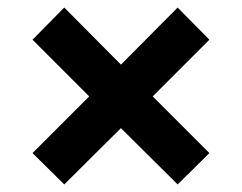

<svg xmlns="http://www.w3.org/2000/svg" viewBox="-20 -541 640 508"><path d="M150 -53 66 -136 216 -286 66 -436 150 -521 300 -370 450 -521 534 -436 384 -286 534 -136 450 -53 300 -202Z"/></svg>

Font: Nunito Sans 12pt ExtraLight 12pt Black
Style: Regular
Weight: 900
Version: Version 3.101;gftools[0.9.27]